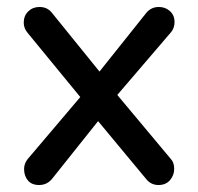

<svg xmlns="http://www.w3.org/2000/svg" viewBox="-20 -553 568 550"><path d="M92 -23Q71 -23 60 -36Q49 -49 49 -69Q49 -84 59 -97L210 -275L59 -459Q48 -472 48 -488Q48 -508 61 -520.5Q74 -533 93 -533Q116 -533 129 -516L265 -348L399 -516Q413 -533 435 -533Q454 -533 467 -521Q480 -509 480 -490Q480 -474 471 -462L316 -281L469 -98Q479 -88 479 -69Q479 -51 467 -37Q455 -23 434 -23Q412 -23 398 -41L261 -206L131 -43Q116 -23 92 -23Z"/></svg>

Font: Huninn
Style: Regular
Weight: 400
Designer: justfont
Foundry: justfont
Version: Version 1.003